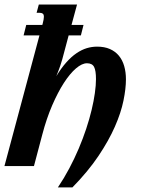

<svg xmlns="http://www.w3.org/2000/svg" viewBox="-47 -736 669 851"><path d="M323.2 -625.5 311.5 -579.1H257.3L229 -473.1Q226.6 -463.4 220 -444.1Q213.4 -424.8 202.6 -398.4Q224.6 -434.6 247.1 -459.7Q269.5 -484.9 292.2 -500.2Q314.9 -515.6 337.6 -522.5Q360.4 -529.3 383.3 -529.3Q416 -529.3 439.9 -518.8Q463.9 -508.3 479.7 -489.3Q495.6 -470.2 503.4 -443.4Q511.2 -416.5 511.2 -384.3Q511.2 -343.3 500.2 -289.8Q489.3 -236.3 462.2 -174.6Q435.1 -112.8 389.2 -44.4Q343.3 23.9 273.9 94.7H209.5Q236.8 54.2 260 10.5Q283.2 -33.2 302 -77.6Q320.8 -122.1 335.2 -165.5Q349.6 -209 359.1 -248.8Q368.7 -288.6 373.5 -323.5Q378.4 -358.4 378.4 -385.3Q378.4 -422.9 370.1 -439.2Q361.8 -455.6 338.4 -455.6Q316.4 -455.6 289.8 -432.9Q263.2 -410.2 236.3 -368.7Q209.5 -327.1 184.3 -269Q159.2 -210.9 140.6 -140.1L103.5 0H-27.3L127.9 -579.1H57.6L69.3 -625.5H140.6L142.1 -630.9Q147.5 -651.4 147.5 -661.1Q147.5 -671.9 142.6 -675.5Q137.7 -679.2 128.9 -679.2H115.2L125 -715.8H294.4L270 -625.5Z"/></svg>

Font: Arian AMU Serif
Style: Bold Italic
Weight: 700
Italic angle: -15°
Designer: Ruben Hakobyan (Tarumian)
Foundry: Ruben Hakobyan (Tarumian)
Version: Version 1.002